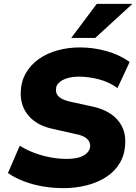

<svg xmlns="http://www.w3.org/2000/svg" viewBox="-20 -961 704 992"><path d="M308 11Q255 11 203.5 2.5Q152 -6 105.5 -23.5Q59 -41 21 -67L82 -208Q121 -184 163 -169Q205 -154 246 -147Q287 -140 325 -140Q364 -140 390.5 -148.5Q417 -157 431 -172Q445 -187 446 -205Q446 -222 438 -234Q430 -246 413 -255Q396 -264 368 -269L253 -295Q172 -312 128.5 -362Q85 -412 87 -485Q89 -540 113.5 -583Q138 -626 180.5 -656Q223 -686 278 -701Q333 -716 393 -716Q461 -716 528.5 -697.5Q596 -679 650 -641L587 -506Q543 -538 489.5 -551.5Q436 -565 389 -565Q353 -565 326 -556.5Q299 -548 284 -533Q269 -518 269 -499Q268 -475 285.5 -460Q303 -445 341 -436L456 -411Q541 -393 585.5 -343.5Q630 -294 627 -224Q626 -165 600 -120.5Q574 -76 529.5 -47Q485 -18 428 -3.5Q371 11 308 11ZM348 -765 480 -941H664L472 -765Z"/></svg>

Font: Nunito Sans 11pt Black
Style: Italic
Weight: 900
Italic angle: -9°
Version: Version 3.101;gftools[0.9.27]